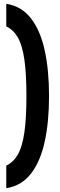

<svg xmlns="http://www.w3.org/2000/svg" viewBox="-20 -770 313 1010"><path d="M13 101Q50 84 73.5 43.5Q97 3 108 -71.5Q119 -146 119 -265Q119 -384 108 -458.5Q97 -533 73.5 -573.5Q50 -614 13 -631V-750Q92 -738 142 -674.5Q192 -611 215 -506Q238 -401 238 -265Q238 -129 215 -24Q192 81 142 144.5Q92 208 13 220Z"/></svg>

Font: Georama SemiCondensed
Style: Bold
Weight: 700
Width: 4
Designer: Jean-Baptiste Levee
Foundry: Production Type
Version: Version 1.000